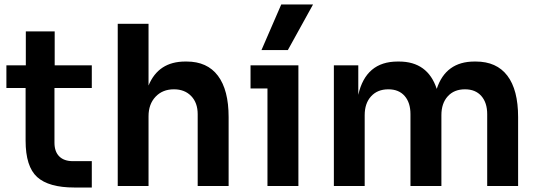

<svg xmlns="http://www.w3.org/2000/svg" viewBox="-20 -837 2421 864"><path d="M393.1 6.8H314.9Q199.2 6.8 147.2 -40.3Q95.2 -87.4 95.2 -204.1V-440.9H8.8V-543H96.2V-695.8H226.1V-543H393.1V-440.9H225.1V-194.8Q225.1 -154.8 246.6 -133.3Q268.1 -111.8 308.1 -111.8H393.1Z M648.4 0H509.8V-730H648.4V-452.1Q692.9 -560.1 813.5 -560.1H819.8Q912.6 -560.1 960.7 -496.1Q1008.8 -432.1 1008.8 -310.1V0H869.6V-323.2Q869.6 -374.5 840.3 -404.8Q811 -435.1 762.7 -435.1Q711.4 -435.1 679.9 -401.6Q648.4 -368.2 648.4 -314Z M1275.4 -611.8H1156.7L1245.6 -816.9H1388.7ZM1322.8 0H1183.6V-439H1107.4V-543H1322.8Z M1621.1 0H1482.4V-543H1592.3V-410.2Q1626 -560.1 1769.5 -560.1H1775.4Q1904.8 -560.1 1945.3 -437Q1985.8 -560.1 2115.2 -560.1H2121.1Q2214.8 -560.1 2263.2 -496.3Q2311.5 -432.6 2311.5 -310.1V0H2172.4V-323.2Q2172.4 -375 2146 -405Q2119.6 -435.1 2072.3 -435.1Q2023.4 -435.1 1994.9 -403.6Q1966.3 -372.1 1966.3 -318.8V0H1827.1V-323.2Q1827.1 -375 1801 -405Q1774.9 -435.1 1727.5 -435.1Q1678.7 -435.1 1649.9 -403.6Q1621.1 -372.1 1621.1 -318.8Z"/></svg>

Font: Sora SemiBold
Style: Regular
Weight: 600
Designer: Jonathan Barnbrook, Julián Moncada
Foundry: Barnbrook Fonts
Version: Version 2.000